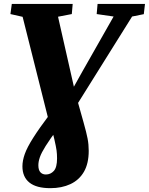

<svg xmlns="http://www.w3.org/2000/svg" viewBox="-20 -763 757 976"><path d="M236 193.5Q165 193.5 129.5 165Q94 136.5 94 82.5Q94 53.5 106 19.8Q118 -14 148.8 -62.5Q179.5 -111 234 -183.5L338.5 -291.5L399 -400L557.5 -679L471.5 -691.5L476 -743H717L711 -691L651.5 -679L333.5 -170.5L274.5 -110.5Q233.5 -55 212 -20.8Q190.5 13.5 182.8 35.8Q175 58 175 77Q175 101.5 185.5 112.8Q196 124 213 124Q237 124 253.5 106Q270 88 270 42Q270 20 267.5 1.5Q265 -17 256.5 -54L246 -97L229 -144.5L95 -677.5L33 -691.5L40 -743H349.5L345 -691.5L275 -678L361 -298.5L372 -257.5L405 -140Q419.5 -88.5 425.2 -58.8Q431 -29 431 3.5Q431 68 406.8 110Q382.5 152 338.2 172.8Q294 193.5 236 193.5Z"/></svg>

Font: Merriweather 24pt Black
Style: Italic
Weight: 900
Italic angle: -7.8°
Designer: Eben Sorkin
Foundry: Eben Sorkin
Version: Version 2.101